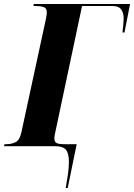

<svg xmlns="http://www.w3.org/2000/svg" viewBox="-66 -734 673 964"><path d="M-46 0 -43 -10H-33Q-8 -10 12.5 -20.5Q33 -31 41 -68L157 -604Q161 -620 165 -641.5Q169 -663 169 -673Q169 -693 153 -698.5Q137 -704 112 -704H102L104 -714H587L559 -571H549Q551 -589 553 -609.5Q555 -630 555 -641Q555 -669 542.5 -686.5Q530 -704 498 -704H346L212 -72Q209 -59 208 -52Q207 -45 207 -38Q207 -20 220 -15Q233 -10 253 -10H272V-9L278 -10H319L274 210H264Q270 176 275 142Q280 108 280 79Q280 36 265 18Q250 0 212 0Z"/></svg>

Font: Noto Serif Display ExtraCondensed Black
Style: Italic
Weight: 900
Width: 2
Italic angle: -12°
Designer: Monotype Design Team
Foundry: Monotype Imaging Inc.
Version: Version 2.009